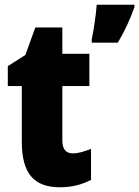

<svg xmlns="http://www.w3.org/2000/svg" viewBox="-20 -780 587 810"><path d="M547 -749V-760H388C385 -719 375 -650 367 -614V-600H477C507 -650 528 -697 547 -749ZM287 -133C258 -133 243 -151 243 -187V-417H357V-553H243V-664H129L87 -548L13 -501V-417H72V-182C72 -46 125 10 233 10C287 10 326 -2 364 -21V-152C336 -141 311 -133 287 -133Z"/></svg>

Font: Noto Sans Georgian Condensed Black
Style: Regular
Weight: 900
Width: 3
Designer: Monotype Design Team, Akaki Razmadze
Foundry: Google LLC
Version: Version 2.005